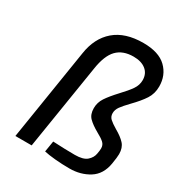

<svg xmlns="http://www.w3.org/2000/svg" viewBox="-181 -892 954 1021"><g transform="rotate(30 295.5 -381.5)"><path d="M238 -8 249 -75Q327 -71 384 -71Q435 -71 457.5 -91Q480 -111 484 -137Q488 -158 488 -171Q488 -192 473 -205.5Q458 -219 428 -235Q389 -257 368 -278Q347 -299 347 -337Q347 -372 366.5 -401.5Q386 -431 425 -473Q462 -512 480 -538.5Q498 -565 498 -595Q498 -635 470 -657.5Q442 -680 394 -680Q329 -680 292.5 -642.5Q256 -605 243 -519L160 0H60L149 -559Q164 -659 228 -714Q292 -769 403 -769Q498 -769 544.5 -724Q591 -679 591 -610Q591 -566 569 -532Q547 -498 505 -455Q475 -424 461 -404.5Q447 -385 447 -364Q447 -343 461 -330Q475 -317 505 -299Q544 -277 565 -254Q586 -231 586 -192Q586 -173 579 -131Q567 -59 515 -26.5Q463 6 395 6Q349 6 306 2Q263 -2 238 -8Z"/></g></svg>

Font: Exo Medium
Style: Italic
Weight: 500
Italic angle: -9°
Designer: Natanael Gama
Foundry: Natanael Gama
Version: Version 1.500; ttfautohint (v1.6)